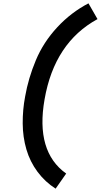

<svg xmlns="http://www.w3.org/2000/svg" viewBox="-20 -938 602 1146"><path d="M312 188Q249 148 204 87.5Q159 27 137.5 -46.5Q116 -120 115.5 -201.5Q115 -283 130 -362Q149 -471 194 -578.5Q239 -686 321.5 -775Q404 -864 508 -918L562 -824Q305 -684 246 -345Q191 -33 375 98Z"/></svg>

Font: Iosevka SS08
Style: Bold Italic
Weight: 700
Italic angle: -10°
Monospace: yes
Designer: Belleve Invis
Foundry: Belleve Invis
Version: 2.1.0; ttfautohint (v1.8.2)